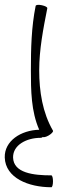

<svg xmlns="http://www.w3.org/2000/svg" viewBox="-68 -563 283 808"><path d="M82 -538C64 -449 62 -358 62 -267C62 -182 63 -94 97 -17C20 -15 -50 30 -48 100C-45 186 52 225 148 225C152 225 155 214 155 200C155 186 152 175 148 175C72 175 -11 165 -13 100C-14 47 44 17 103 17C107 17 110 16 112 13C114 16 125 14 137 7C149 0 157 -9 155 -13C111 -89 97 -178 97 -267C97 -355 114 -442 131 -528C132 -533 122 -538 108 -541C95 -544 83 -543 82 -538Z"/></svg>

Font: Nupuram Thin
Style: Regular
Weight: 100
Designer: Santhosh Thottingal (santhosh.thottingal@gmail.com)
Foundry: SMC
Version: Version 1.000